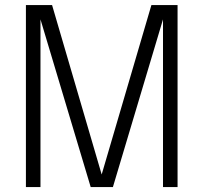

<svg xmlns="http://www.w3.org/2000/svg" viewBox="-20 -758 824 778"><path d="M593.5 -737.5H699.5V0H640.5V-679.5L437.5 0H347.5L144 -679.5V0H85V-737.5H191L392 -51Z"/></svg>

Font: Epilogue Light
Style: Regular
Weight: 300
Designer: Tyler Finck
Foundry: Etcetera Type Co
Version: Version 2.111; ttfautohint (v1.8.3)